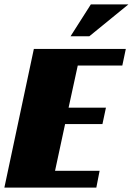

<svg xmlns="http://www.w3.org/2000/svg" viewBox="-20 -859 608 879"><path d="M135 -635H556L540 -559H336L294 -366H465L449 -291H278L232 -77H436L421 0H0ZM303 -693 396 -839H568L389 -693Z"/></svg>

Font: Racing Sans One
Style: Regular
Weight: 400
Designer: Pablo Impallari, Rodrigo Fuenzalida
Foundry: Pablo Impallari, Rodrigo Fuenzalida
Version: Version 1.001; ttfautohint (v0.8) -G 200 -r 50